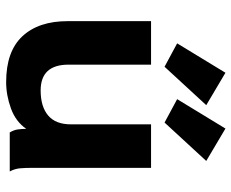

<svg xmlns="http://www.w3.org/2000/svg" viewBox="-86 -674 771 640"><g transform="rotate(90 300.0 -353.5)"><path d="M253 12Q151 12 100.5 -42Q50 -96 50 -193V-471H195V-196Q195 -103 281 -103Q335 -103 364.5 -128Q394 -153 394 -204V-471H539V-75Q539 -52 540.5 -34.5Q542 -17 551 0H421Q413 -13 411 -26.5Q409 -40 409 -55Q385 -20 341 -4Q297 12 253 12ZM388 -516 310 -558 408 -719 516 -655ZM202 -516 124 -558 222 -719 330 -655Z"/></g></svg>

Font: Inconsolata Expanded Black
Style: Regular
Weight: 900
Width: 7
Monospace: yes
Designer: Raph Levien, Cyreal, Brenton Simpson
Foundry: Raph Levien, Cyreal, Google
Version: Version 3.001; ttfautohint (v1.8.2.53-6de2)